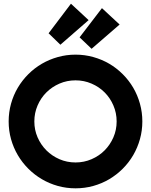

<svg xmlns="http://www.w3.org/2000/svg" viewBox="-20 -1005 818 1040"><path d="M751 -347.2Q751 -297.4 738 -251.2Q725.1 -205.1 701.7 -164.8Q678.2 -124.5 645 -91.3Q611.8 -58.1 571.8 -34.4Q531.7 -10.7 485.4 2.2Q439 15.1 389.2 15.1Q339.4 15.1 293.2 2.2Q247.1 -10.7 206.8 -34.4Q166.5 -58.1 133.3 -91.3Q100.1 -124.5 76.4 -164.8Q52.7 -205.1 39.8 -251.2Q26.9 -297.4 26.9 -347.2Q26.9 -397 39.8 -443.4Q52.7 -489.7 76.4 -529.8Q100.1 -569.8 133.3 -603Q166.5 -636.2 206.8 -659.7Q247.1 -683.1 293.2 -696Q339.4 -709 389.2 -709Q439 -709 485.4 -696Q531.7 -683.1 571.8 -659.7Q611.8 -636.2 645 -603Q678.2 -569.8 701.7 -529.8Q725.1 -489.7 738 -443.4Q751 -397 751 -347.2ZM611.8 -347.2Q611.8 -393.1 594.2 -433.8Q576.7 -474.6 546.6 -504.6Q516.6 -534.7 475.8 -552.2Q435.1 -569.8 389.2 -569.8Q342.8 -569.8 302.2 -552.2Q261.7 -534.7 231.4 -504.6Q201.2 -474.6 183.6 -433.8Q166 -393.1 166 -347.2Q166 -301.3 183.6 -261Q201.2 -220.7 231.4 -190.4Q261.7 -160.2 302.2 -142.6Q342.8 -125 389.2 -125Q435.1 -125 475.8 -142.6Q516.6 -160.2 546.6 -190.4Q576.7 -220.7 594.2 -261Q611.8 -301.3 611.8 -347.2ZM307.1 -762.7 243.2 -824.7 364.3 -984.9 460 -896ZM476.1 -740.7 411.1 -802.7 532.2 -960.9 627.9 -872.1Z"/></svg>

Font: Righteous
Style: Regular
Weight: 400
Version: Version 1.000